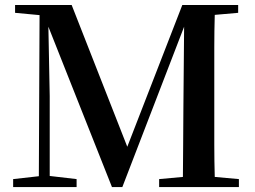

<svg xmlns="http://www.w3.org/2000/svg" viewBox="-20 -757 1033 777"><path d="M33.2 0V-32.2L137.2 -43.9L140.1 -695.8L41 -705.1V-736.8H270L495.1 -163.1L717.8 -736.8H943.8V-705.1L849.1 -696.8Q847.2 -631.8 847.2 -565.9Q847.2 -480 847.2 -393.1V-342.8Q847.2 -255.9 847.2 -170.9Q847.2 -105 849.1 -41L946.8 -32.2V0H624V-32.2L720.2 -41Q721.2 -106 721.2 -169.9Q721.2 -252.9 722.2 -326.2L725.1 -648.9L475.1 0H433.1L175.8 -648.9L181.2 -368.2V-44.9L290 -32.2V0Z"/></svg>

Font: Dream Han Serif CN W16
Style: Regular
Weight: 625
Designer: Adobe
Foundry: Pal3love
Version: Version 3.00; Sans 2.004; Serif 2.001